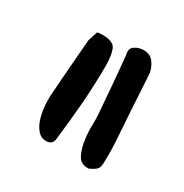

<svg xmlns="http://www.w3.org/2000/svg" viewBox="-84 -758 415 432"><g transform="rotate(30 123.5 -542.5)"><path d="M143.6 -660.2Q139.6 -675.8 149.9 -682.6Q160.2 -689.5 172.9 -689.5Q189.5 -689.5 198.2 -678.2Q207 -667 210 -652.3Q210.9 -640.6 212.4 -613.3Q213.9 -585.9 215.8 -555.2Q217.8 -524.4 219.7 -496.6Q221.7 -468.8 221.7 -458V-435.5Q221.7 -425.8 221.2 -420.4Q220.7 -415 218.8 -411.1Q216.8 -407.2 211.9 -403.8Q207 -400.4 198.2 -396.5H195.3Q177.7 -396.5 169.9 -411.1Q162.1 -425.8 159.2 -445.8Q156.2 -465.8 156.7 -485.4Q157.2 -504.9 156.2 -514.6Q155.3 -523.4 153.8 -543.9Q152.3 -564.5 150.4 -587.4Q148.4 -610.4 146.5 -630.9Q144.5 -651.4 143.6 -660.2ZM42 -494.1Q43 -510.7 44.9 -536.1Q46.9 -561.5 48.8 -585.9Q50.8 -610.4 52.2 -627.9Q53.7 -645.5 53.7 -646.5L61.5 -670.9Q61.5 -671.9 67.4 -672.4Q73.2 -672.9 76.2 -672.9Q104.5 -672.9 110.4 -657.2Q116.2 -641.6 116.2 -616.2Q116.2 -567.4 112.3 -517.6Q108.4 -467.8 102.5 -419.9Q101.6 -402.3 84 -402.3Q71.3 -402.3 63 -411.6Q54.7 -420.9 50.3 -433.1Q45.9 -445.3 43.9 -459Q42 -472.7 42 -481.4Z"/></g></svg>

Font: Covered By Your Grace
Style: Regular
Weight: 400
Designer: Kimberly Geswein
Foundry: Kimberly Geswein
Version: Version 1.0